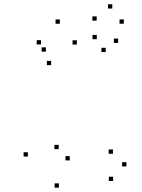

<svg xmlns="http://www.w3.org/2000/svg" viewBox="-20 -851 660 895"><path d="M507.2 -7.3V-27.3H487.2V-7.3ZM569.2 -75V-95H549.2V-75ZM506.5 -134.2V-154.2H486.5V-134.2ZM305.2 -103.2V-123.2H285.2V-103.2ZM253.6 -155.8V-175.8H233.6V-155.8ZM338.2 -643.2V-663.2H318.2V-643.2ZM259 -740.3V-760.3H239V-740.3ZM171.1 -643.8V-663.8H151.1V-643.8ZM218.4 -547.2V-567.2H198.4V-547.2ZM194 -610.2V-630.2H174V-610.2ZM110 -121.3V-141.3H90V-121.3ZM254.6 23.8V3.8H234.6V23.8ZM530.8 -651.1V-671.1H510.8V-651.1ZM557.2 -740.4V-760.4H537.2V-740.4ZM503.4 -811.2V-831.2H483.4V-811.2ZM430.7 -754.7V-774.7H410.7V-754.7ZM431.2 -668.2V-688.2H411.2V-668.2ZM472.8 -608.2V-628.2H452.8V-608.2Z"/></svg>

Font: Monaspace Radon Dots Var
Style: Regular
Weight: 400
Designer: Riley Cran and the Lettermatic Team
Version: Version 1.100 (Monaspace Radon Dots)